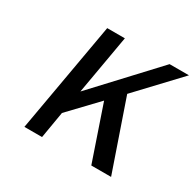

<svg xmlns="http://www.w3.org/2000/svg" viewBox="-118 -642 788 773"><g transform="rotate(30 276.0 -255.5)"><path d="M82 0 172 -511H254L206 -236L462 -511H552L374 -322L485 0H393L307 -252L185 -124L164 0Z"/></g></svg>

Font: Overpass
Style: Italic
Weight: 400
Italic angle: -10°
Designer: Delve Withrington, Dave Bailey, Thomas Jockin
Foundry: Delve Fonts LLC
Version: Version 4.000